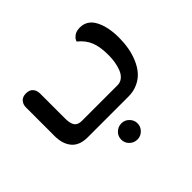

<svg xmlns="http://www.w3.org/2000/svg" viewBox="-157 -688 1107 1107"><g transform="rotate(-45 397.0 -134.0)"><path d="M194.8 0Q128.9 0 96.9 -37.8Q64.9 -75.7 64.9 -140.1V-374Q64.9 -398.4 79.6 -414.8Q94.2 -431.2 122.1 -431.2Q150.4 -431.2 164.8 -414.8Q179.2 -398.4 179.2 -372.1V-169.9Q179.2 -127.9 192.6 -109.4Q206.1 -90.8 237.8 -90.8H528.8Q552.2 -90.8 569.8 -105.5Q587.4 -120.1 596.9 -144.3Q606.4 -168.5 610.8 -195.3Q615.2 -222.2 615.2 -251Q615.2 -316.9 598.4 -359.6Q581.5 -402.3 540 -436Q543.9 -451.7 561.8 -465.8Q579.6 -480 609.9 -480Q669.4 -480 699.2 -423.6Q729 -367.2 729 -278.8Q729 -237.3 722.4 -198.5Q715.8 -159.7 700.4 -123Q685.1 -86.4 662.4 -59.6Q639.6 -32.7 604.7 -16.4Q569.8 0 526.9 0ZM389.2 211.9Q361.3 211.9 341.6 192.6Q321.8 173.3 321.8 146Q321.8 118.7 341.6 99.4Q361.3 80.1 389.2 80.1Q416 80.1 435.5 99.6Q455.1 119.1 455.1 146Q455.1 172.9 435.5 192.4Q416 211.9 389.2 211.9Z"/></g></svg>

Font: El Messiri SemiBold
Style: Regular
Weight: 600
Designer: Mohamed Gaber
Foundry: Kief Type Foundry
Version: Version 2.007;PS 002.007;hotconv 1.0.88;makeotf.lib2.5.64775